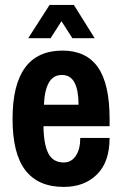

<svg xmlns="http://www.w3.org/2000/svg" viewBox="-20 -738 492 771"><path d="M226.8 -652.9 183.3 -584.7H93.4L179 -718.1H276.7L360.1 -584.7H270.6ZM231.1 -534.8Q326.2 -534.8 373.2 -467.9Q420.1 -401 420.1 -260.6V-231.1H154.6Q155.5 -158.1 174.2 -121.9Q192.9 -85.6 235.9 -85.6Q266.3 -85.6 284.3 -112.1Q302.3 -138.6 302.3 -184.2H420.1Q420.1 -87.7 369.5 -37.6Q318.9 12.6 235.9 12.6Q133.4 12.6 81.9 -54.3Q30.4 -121.2 30.4 -260.6Q30.4 -534.8 231.1 -534.8ZM156.4 -317.5H295.4Q295.4 -375.3 279.3 -406.2Q263.2 -437 228.7 -437Q194.2 -437 176.6 -406.8Q159 -376.6 156.4 -317.5Z"/></svg>

Font: Puralecka Narrow
Style: Bold
Weight: 700
Designer: Hector Gatti, Marcela Romero, Pablo Cosgaya and Nicolas Silva
Version: Version 1.004;PS 001.004;hotconv 1.0.70;makeotf.lib2.5.58329